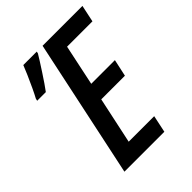

<svg xmlns="http://www.w3.org/2000/svg" viewBox="-204 -824 933 933"><g transform="rotate(-45 263.0 -357.0)"><path d="M100.6 0 252 -713.9H525.9L507.3 -626.5H333L288.6 -416H451.2L432.1 -328.1H269.5L218.3 -88.4H393.6L375 0ZM44.4 -543.5 47.4 -555.7Q57.1 -573.2 71.5 -603.8Q85.9 -634.3 99.4 -665.3Q112.8 -696.3 119.6 -713.9H211.9L210 -704.1Q202.1 -690.9 188.5 -669.2Q174.8 -647.5 158.9 -623.3Q143.1 -599.1 128.4 -577.6Q113.8 -556.2 104 -543.5Z"/></g></svg>

Font: Open Sans Condensed SemiBold
Style: Italic
Weight: 600
Width: 3
Italic angle: -12°
Designer: Monotype Design Team
Foundry: Monotype Imaging Inc.
Version: Version 3.000; ttfautohint (v1.8.4)